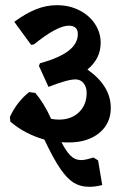

<svg xmlns="http://www.w3.org/2000/svg" viewBox="-20 -628 506 740"><path d="M374 85Q348 92 324 92Q290 92 264.5 76.5Q239 61 212.5 22.5Q186 -16 151 -90Q75 -112 20 -159L18 -177Q44 -234 92 -273L116 -270Q150 -230 177 -170Q192 -167 207 -167Q255 -167 284.5 -195.5Q314 -224 314 -270Q314 -293 302 -307.5Q290 -322 271 -322Q240 -322 167 -293L130 -374L134 -384Q209 -405 244.5 -432.5Q280 -460 280 -497Q280 -529 245 -529Q200 -529 111 -457L100 -455L35 -544Q80 -577 119.5 -592.5Q159 -608 199 -608Q246 -608 284.5 -589Q323 -570 345.5 -536.5Q368 -503 368 -463Q368 -402 317 -360Q407 -297 407 -212Q407 -152 362.5 -115.5Q318 -79 245 -79Q226 -79 217 -80Q234 -46 251.5 -28.5Q269 -11 293 -11Q309 -11 340 -21L358 -10Z"/></svg>

Font: Sahitya
Style: Bold
Weight: 700
Designer: Juan Pablo del Peral
Foundry: Juan Pablo del Peral (http://www.huertatipografica.com)
Version: Version 1.001;PS 001.000;hotconv 1.0.70;makeotf.lib2.5.58329